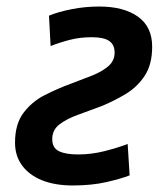

<svg xmlns="http://www.w3.org/2000/svg" viewBox="-20 -555 499 588"><path d="M203 13Q148 13 108.5 -3Q69 -19 47.5 -48.5Q26 -78 26 -118Q26 -175 52 -209.5Q78 -244 117.5 -264Q157 -284 198 -299Q233 -312 263 -324Q293 -336 312 -352.5Q331 -369 331 -394Q331 -418 314.5 -429.5Q298 -441 261 -441Q225 -441 194 -433Q163 -425 135 -414L130 -507Q159 -519 200 -527Q241 -535 284 -535Q359 -535 402.5 -504Q446 -473 446 -412Q446 -358 423.5 -323.5Q401 -289 365.5 -267.5Q330 -246 291 -230Q254 -216 219 -203.5Q184 -191 162 -174Q140 -157 140 -129Q140 -102 160.5 -92Q181 -82 219 -82Q260 -82 299.5 -92Q339 -102 371 -114L377 -18Q352 -8 306.5 2.5Q261 13 203 13Z"/></svg>

Font: Ubuntu Sans SemiBold
Style: Italic
Weight: 600
Italic angle: -13.5°
Designer: Dalton Maag Ltd
Foundry: Dalton Maag Ltd
Version: Version 1.006